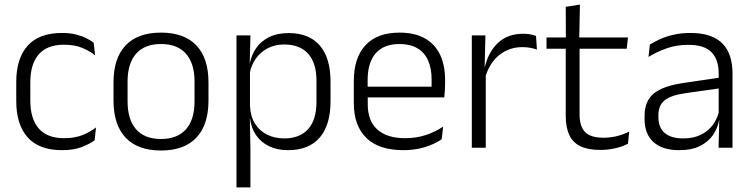

<svg xmlns="http://www.w3.org/2000/svg" viewBox="-20 -641 3261 833"><path d="M249.5 10.5Q149.5 10.5 100 -45Q50.5 -100.5 50.5 -203V-285Q50.5 -387.5 100 -442.8Q149.5 -498 249.5 -498Q282 -498 307.8 -491.8Q333.5 -485.5 353.5 -475.8Q373.5 -466 386.5 -455.5L392.5 -401Q369 -420 336.2 -433.5Q303.5 -447 257.5 -447Q184.5 -447 148 -405Q111.5 -363 111.5 -284V-204.5Q111.5 -126 148 -83.8Q184.5 -41.5 258 -41.5Q305 -41.5 338.5 -55.2Q372 -69 396.5 -88L390.5 -32.5Q369.5 -16.5 334.5 -3Q299.5 10.5 249.5 10.5Z M678.5 12Q577.5 12 525 -43.8Q472.5 -99.5 472.5 -204.5V-284Q472.5 -388.5 525 -444Q577.5 -499.5 678.5 -499.5Q779.5 -499.5 832 -444Q884.5 -388.5 884.5 -284V-204.5Q884.5 -99.5 832 -43.8Q779.5 12 678.5 12ZM678.5 -38Q749.5 -38 786.8 -80Q824 -122 824 -201V-287.5Q824 -366 786.8 -408Q749.5 -450 678.5 -450Q607.5 -450 570.5 -408Q533.5 -366 533.5 -287.5V-201Q533.5 -122 570.5 -80Q607.5 -38 678.5 -38Z M1229.5 10.5Q1183 10.5 1147.8 -6.5Q1112.5 -23.5 1091.2 -54.2Q1070 -85 1065 -126.5H1045L1064.5 -183Q1066.5 -136 1086.5 -104.2Q1106.5 -72.5 1139.5 -56.5Q1172.5 -40.5 1213 -40.5Q1280.5 -40.5 1316.8 -80.8Q1353 -121 1353 -198V-291Q1353 -367.5 1317 -407.8Q1281 -448 1212.5 -448Q1173 -448 1141.8 -431.8Q1110.5 -415.5 1090.2 -387.2Q1070 -359 1063 -322L1046.5 -366.5H1064Q1071 -403 1091.5 -432.5Q1112 -462 1147.2 -479.8Q1182.5 -497.5 1232.5 -497.5Q1321 -497.5 1367.5 -443.5Q1414 -389.5 1414 -286.5V-202Q1414 -98.5 1367 -44Q1320 10.5 1229.5 10.5ZM1066.5 172H1006V-487.5H1066.5L1063.5 -366L1064.5 -346V-139.5L1064 -125.5L1066.5 9Z M1729.5 10.5Q1624 10.5 1569.5 -42.5Q1515 -95.5 1515 -193.5V-288.5Q1515 -390.5 1565.8 -445Q1616.5 -499.5 1713.5 -499.5Q1778.5 -499.5 1822.5 -475Q1866.5 -450.5 1888.8 -404.5Q1911 -358.5 1911 -294V-276.5Q1911 -262 1910 -247.5Q1909 -233 1907.5 -218.5H1851.5Q1852.5 -240.5 1852.5 -260.2Q1852.5 -280 1852.5 -296.5Q1852.5 -345.5 1836.8 -379.8Q1821 -414 1790.2 -432Q1759.5 -450 1713.5 -450Q1645 -450 1610 -409.8Q1575 -369.5 1575 -293.5V-246L1575.5 -238V-187.5Q1575.5 -154 1585.2 -127Q1595 -100 1615.2 -80.8Q1635.5 -61.5 1666.2 -51.5Q1697 -41.5 1738 -41.5Q1785.5 -41.5 1826.2 -54.8Q1867 -68 1902.5 -91.5L1896.5 -37Q1865.5 -15.5 1823 -2.5Q1780.5 10.5 1729.5 10.5ZM1894 -218.5H1546.5V-265H1894Z M2084 -301.5 2068.5 -348 2083.5 -350Q2099.5 -417 2141.5 -455.8Q2183.5 -494.5 2250 -494.5Q2267.5 -494.5 2281.5 -491.8Q2295.5 -489 2305.5 -485L2309.5 -426Q2297 -430.5 2281 -433.5Q2265 -436.5 2246 -436.5Q2189 -436.5 2146 -402.2Q2103 -368 2084 -301.5ZM2087.5 0H2027V-487.5H2086L2082.5 -341L2087.5 -336Z M2585 9.5Q2531.5 9.5 2498.2 -6.5Q2465 -22.5 2449.8 -55.5Q2434.5 -88.5 2434.5 -137.5V-455.5H2494.5V-144.5Q2494.5 -93 2518.2 -68.2Q2542 -43.5 2598.5 -43.5Q2628.5 -43.5 2656.8 -50.5Q2685 -57.5 2710 -70.5L2704.5 -17.5Q2681 -5 2649.5 2.2Q2618 9.5 2585 9.5ZM2699 -429.5H2351V-478.5H2704.5ZM2493 -471.5H2435L2434.5 -611.5L2496 -621Z M3158 0H3097.5L3100.5 -121.5L3098 -131V-288.5V-321Q3098 -384 3066.2 -415.2Q3034.5 -446.5 2966.5 -446.5Q2913.5 -446.5 2870 -430.5Q2826.5 -414.5 2793.5 -394L2799.5 -447.5Q2817.5 -459 2843 -470.8Q2868.5 -482.5 2901.8 -490.2Q2935 -498 2975 -498Q3024 -498 3058.8 -486Q3093.5 -474 3115.5 -451Q3137.5 -428 3147.8 -395.5Q3158 -363 3158 -322.5ZM2926.5 10.5Q2854 10.5 2815.2 -24.5Q2776.5 -59.5 2776.5 -125V-138Q2776.5 -202.5 2816.2 -235.2Q2856 -268 2945 -281L3108 -305L3111 -259L2952.5 -236.5Q2890.5 -227.5 2863.5 -205.8Q2836.5 -184 2836.5 -141.5V-132.5Q2836.5 -87.5 2864 -64Q2891.5 -40.5 2944.5 -40.5Q2990 -40.5 3022.2 -57Q3054.5 -73.5 3074.2 -101.2Q3094 -129 3100.5 -163.5L3112.5 -120.5H3100Q3094 -86 3073.8 -56Q3053.5 -26 3017.2 -7.8Q2981 10.5 2926.5 10.5Z"/></svg>

Font: Anek Devanagari Medium Light
Style: Regular
Weight: 300
Version: Version 1.003